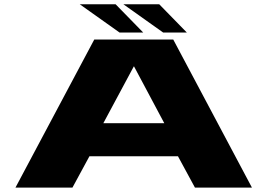

<svg xmlns="http://www.w3.org/2000/svg" viewBox="-20 -856 1218 876"><path d="M50.5 0 410 -675.5H770.5L1129.5 0H869.5L792 -143H388L310.5 0ZM451.5 -294H729.5L591.5 -553H590.5ZM724.5 -707.5 543 -836.5H706.5L832.5 -707.5ZM525.5 -707.5 344 -836.5H507.5L633.5 -707.5Z"/></svg>

Font: Anybody UltraExpanded ExtraBold
Style: Regular
Weight: 800
Width: 9
Designer: Tyler Finck
Foundry: Etcetera Type Company
Version: Version 1.010; ttfautohint (v1.8.3) -l 8 -r 50 -G 200 -x 14 